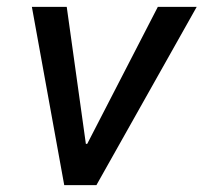

<svg xmlns="http://www.w3.org/2000/svg" viewBox="-20 -539 593 559"><path d="M167 0 72.8 -519H174.3L230 -120.1H233.9L439.5 -519H552.7L260.7 0Z"/></svg>

Font: Reddit Sans Medium
Style: Italic
Weight: 500
Italic angle: -11.25°
Designer: Stephen Hutchings
Version: Version 1.013